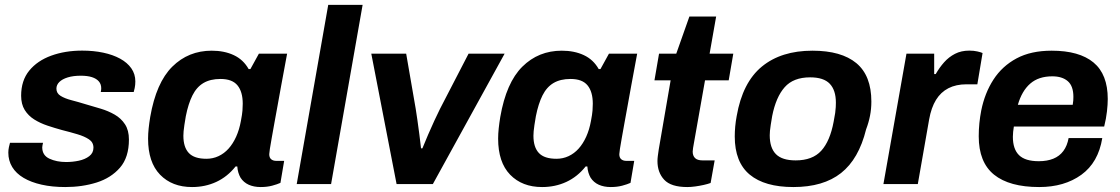

<svg xmlns="http://www.w3.org/2000/svg" viewBox="-20 -743 4522 775"><path d="M243.4 12Q190.6 12 148.1 2.4Q105.5 -7.1 75.3 -25Q45 -42.9 29.3 -68.8Q13.6 -94.8 13.6 -126.7Q13.6 -137.9 16 -149.1Q18.3 -160.3 20.3 -166.5H153.7Q152.5 -162.3 151.5 -156.5Q150.5 -150.7 150.5 -148.3Q150.5 -115.9 179.5 -102.5Q208.6 -89 246.8 -89Q272.7 -89 298 -94.3Q323.3 -99.7 340.2 -112.6Q357.2 -125.5 357.2 -147Q357.2 -168.6 339 -180.6Q320.9 -192.7 292.1 -201.2Q263.3 -209.8 230.2 -218.1Q201.1 -226.1 171.7 -235.9Q142.3 -245.7 118.2 -260.8Q94.2 -275.9 79.7 -299.2Q65.3 -322.6 65.3 -356.4Q65.3 -417.9 98.1 -458Q131 -498.1 186.9 -518.4Q242.8 -538.7 311.9 -538.7Q357.8 -538.7 396.8 -530.4Q435.9 -522.1 464.9 -506.2Q493.9 -490.3 510.1 -467.2Q526.3 -444 526.3 -414.3Q526.3 -399.8 523.6 -387.3Q521 -374.9 519.7 -371.6H386.8Q387.8 -376.6 388.2 -380.3Q388.6 -384.1 388.6 -386.9Q388.6 -403.3 378.9 -414.5Q369.3 -425.7 351.1 -431.6Q333 -437.4 306 -437.4Q275.7 -437.4 253.5 -430.6Q231.4 -423.8 219.5 -412.1Q207.7 -400.4 207.7 -385.2Q207.7 -366.6 224.5 -356.1Q241.3 -345.6 268.2 -338.6Q295 -331.7 325.8 -322.2Q355.9 -313.6 386.3 -304.4Q416.7 -295.3 442.8 -280.4Q468.8 -265.5 484.6 -241.2Q500.4 -217 500.4 -179.8Q500.4 -107.8 464.3 -66.2Q428.2 -24.7 370 -6.3Q311.8 12 243.4 12Z M755.2 12Q674.5 12 626.1 -37.9Q577.7 -87.9 577.7 -183.3Q577.7 -203.1 580 -224.6Q582.3 -246.1 586.3 -270.7Q610.3 -409.3 675.4 -473.9Q740.5 -538.4 834.6 -538.4Q885.3 -538.4 923.7 -520.4Q962.2 -502.4 983.7 -464.1H990.7L1025 -526.4H1138.9L1114.9 -396.9Q1108.1 -357.8 1100.9 -319.4Q1093.6 -281 1087.7 -247Q1081.8 -213.1 1076.8 -186.1Q1071.8 -159.1 1069.3 -142Q1066.8 -124.9 1066.8 -120.7Q1066.8 -106.7 1074.6 -100.2Q1082.4 -93.7 1094.9 -93.7H1127L1112 -4.9Q1099.1 1 1078.5 6.5Q1057.9 12 1032.1 12Q1004.8 12 984 2.7Q963.2 -6.7 950.9 -25.8Q945.8 -34.6 942.2 -46.2Q938.7 -57.8 937.8 -71H930.8Q898 -29.6 853.2 -8.8Q808.3 12 755.2 12ZM813.1 -102.1Q839.2 -102.1 862 -112.7Q884.8 -123.3 902.6 -143.1Q920.4 -162.9 933.2 -191.2Q946 -219.5 952.4 -255Q957.6 -281.8 958.7 -297Q959.8 -312.3 959.8 -324.2Q959.8 -372.5 938.6 -398.4Q917.4 -424.3 870 -424.3Q828.9 -424.3 801.2 -407.9Q773.6 -391.5 756.8 -357.9Q740 -324.3 730 -273.8Q726.4 -252.7 724.2 -238.2Q722 -223.7 721.1 -213.4Q720.2 -203.2 720.2 -195Q720.2 -148.7 742.2 -125.4Q764.1 -102.1 813.1 -102.1Z M1177.7 0 1304.9 -723.4H1443.7L1316.4 0Z M1580.8 0 1478.7 -526.4H1619.5L1658 -303.8Q1661 -286.1 1664.8 -258.7Q1668.7 -231.3 1672.6 -201.4Q1676.5 -171.4 1679.5 -144.2H1685Q1695.3 -170 1708 -199.3Q1720.8 -228.5 1733.4 -256.2Q1746 -283.9 1756.2 -303.8L1871.4 -526.4H2016.9L1727.2 0Z M2168.2 12Q2087.5 12 2039.1 -37.9Q1990.7 -87.9 1990.7 -183.3Q1990.7 -203.1 1993 -224.6Q1995.3 -246.1 1999.3 -270.7Q2023.3 -409.3 2088.4 -473.9Q2153.5 -538.4 2247.6 -538.4Q2298.3 -538.4 2336.7 -520.4Q2375.2 -502.4 2396.7 -464.1H2403.7L2438 -526.4H2551.9L2527.9 -396.9Q2521.1 -357.8 2513.9 -319.4Q2506.6 -281 2500.7 -247Q2494.8 -213.1 2489.8 -186.1Q2484.8 -159.1 2482.3 -142Q2479.8 -124.9 2479.8 -120.7Q2479.8 -106.7 2487.6 -100.2Q2495.4 -93.7 2507.9 -93.7H2540L2525 -4.9Q2512.1 1 2491.5 6.5Q2470.9 12 2445.1 12Q2417.8 12 2397 2.7Q2376.2 -6.7 2363.9 -25.8Q2358.8 -34.6 2355.2 -46.2Q2351.7 -57.8 2350.8 -71H2343.8Q2311 -29.6 2266.2 -8.8Q2221.3 12 2168.2 12ZM2226.1 -102.1Q2252.2 -102.1 2275 -112.7Q2297.8 -123.3 2315.6 -143.1Q2333.4 -162.9 2346.2 -191.2Q2359 -219.5 2365.4 -255Q2370.6 -281.8 2371.7 -297Q2372.8 -312.3 2372.8 -324.2Q2372.8 -372.5 2351.6 -398.4Q2330.4 -424.3 2283 -424.3Q2241.9 -424.3 2214.2 -407.9Q2186.6 -391.5 2169.8 -357.9Q2153 -324.3 2143 -273.8Q2139.4 -252.7 2137.2 -238.2Q2135 -223.7 2134.1 -213.4Q2133.2 -203.2 2133.2 -195Q2133.2 -148.7 2155.2 -125.4Q2177.1 -102.1 2226.1 -102.1Z M2754.2 12Q2688.5 12 2661.1 -17.4Q2633.8 -46.7 2633.8 -92.9Q2633.8 -101.7 2635.2 -113Q2636.7 -124.3 2639 -139.9L2687 -418.8H2621.7L2640.2 -526.4H2709.7L2762.7 -676.3H2870.7L2844.3 -526.4H2939.9L2921.4 -418.8H2825.8L2780.3 -161.6Q2779 -156.4 2777.5 -145.5Q2776 -134.7 2776 -131.1Q2776 -114.5 2785.5 -105Q2795 -95.6 2815.8 -95.6H2864.7L2848.4 -4.4Q2836.9 -0.2 2820.4 3.5Q2803.8 7.2 2786.4 9.6Q2769.1 12 2754.2 12Z M3182.4 12Q3066.7 12 3006.2 -38.2Q2945.8 -88.4 2945.8 -192.3Q2945.8 -211.8 2947.7 -232.6Q2949.6 -253.3 2953.6 -274.5Q2977.1 -410.1 3055.3 -474.3Q3133.4 -538.4 3259.4 -538.4Q3376.1 -538.4 3436.7 -488.1Q3497.2 -437.8 3497.2 -332.9Q3497.2 -302.8 3491.7 -275.3Q3486.3 -247.8 3476 -220.9Q3446.4 -100.9 3374.8 -44.5Q3303.3 12 3182.4 12ZM3191.7 -95.6Q3259.6 -95.6 3295 -134.6Q3330.4 -173.6 3344.9 -251.4Q3349.3 -273.1 3351.2 -287.1Q3353 -301.1 3353.5 -310.8Q3354 -320.4 3354 -328.6Q3354 -378.9 3329.4 -404.8Q3304.8 -430.8 3250.1 -430.8Q3182.4 -430.8 3147.3 -391Q3112.1 -351.3 3096.9 -274.8Q3093.2 -253.3 3091 -238.8Q3088.8 -224.3 3087.9 -214.8Q3087 -205.2 3087 -197.1Q3087 -146 3112 -120.8Q3137 -95.6 3191.7 -95.6Z M3545.9 0 3638.9 -526.4H3750.8V-444.1H3757Q3771.9 -470.2 3790.9 -491.6Q3810 -513 3834.9 -525.8Q3859.9 -538.7 3892.3 -538.7Q3910.7 -538.7 3924.9 -535.4Q3939.1 -532.2 3946.1 -529L3925 -402.7H3881.3Q3839.1 -402.7 3808.2 -386.9Q3777.4 -371.1 3758.2 -339.9Q3738.9 -308.7 3730.4 -260.8L3684.7 0Z M4174.7 12Q4054.3 12 3992.4 -38Q3930.6 -88 3930.6 -192.9Q3930.6 -219.6 3933.2 -246Q3935.9 -272.3 3940.7 -296.8Q3954.9 -367.5 3990.1 -421.8Q4025.3 -476.2 4083.3 -507.3Q4141.2 -538.4 4225 -538.4Q4336.4 -538.4 4393.9 -490.8Q4451.4 -443.1 4451.4 -343.4Q4451.4 -321.9 4448.2 -293.3Q4445 -264.6 4437 -232.3H4072.4Q4070.6 -221.4 4069.5 -210.9Q4068.4 -200.4 4068.4 -190.9Q4068.4 -141.1 4093.3 -116.7Q4118.2 -92.3 4173 -92.3Q4206.7 -92.3 4231.6 -102.4Q4256.6 -112.5 4272.2 -133.5Q4287.8 -154.6 4293.4 -185.7H4429.3Q4413.3 -87 4344.8 -37.5Q4276.3 12 4174.7 12ZM4088.6 -320.1H4310Q4311.7 -329 4312.2 -337.3Q4312.7 -345.7 4312.7 -352Q4312.7 -395.8 4290.1 -415.3Q4267.5 -434.9 4227.6 -434.9Q4172.1 -434.9 4138.4 -405.4Q4104.7 -376 4088.6 -320.1Z"/></svg>

Font: Archivo Variable SemiBold
Style: Italic
Weight: 600
Italic angle: -10°
Designer: Hector Gatti
Foundry: Omnibus-Type
Version: Version 2.001